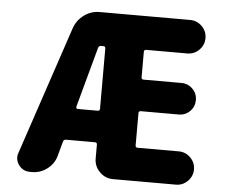

<svg xmlns="http://www.w3.org/2000/svg" viewBox="-52 -815 1005 853"><g transform="rotate(5 450.5 -388.0)"><path d="M292 -327.1Q291 -323.2 293 -320.3Q294.9 -317.4 298.8 -317.4H387.7Q397.5 -317.4 397.5 -327.1V-595.7Q397.5 -605.5 387.7 -605.5H377.9Q368.2 -605.5 365.2 -595.7ZM246.1 -674.8Q258.8 -710 289.6 -732.4Q320.3 -754.9 358.4 -754.9H761.7Q793 -754.9 814.9 -732.9Q836.9 -710.9 836.9 -680.2Q836.9 -649.4 814.9 -627.4Q793 -605.5 761.7 -605.5H579.1Q569.3 -605.5 569.3 -595.7V-482.4Q569.3 -472.7 579.1 -472.7H748Q777.3 -472.7 797.9 -452.1Q818.4 -431.6 818.4 -402.3Q818.4 -373 797.9 -352.5Q777.3 -332 748 -332H579.1Q569.3 -332 569.3 -322.3V-178.7Q569.3 -168.9 579.1 -168.9H762.7Q793 -168.9 814.9 -147Q836.9 -125 836.9 -94.7Q836.9 -64.5 814.9 -42.5Q793 -20.5 762.7 -20.5H482.4Q447.3 -20.5 422.4 -45.4Q397.5 -70.3 397.5 -105.5V-167Q397.5 -176.8 387.7 -176.8H258.8Q249 -176.8 246.1 -167L228.5 -102.5Q218.8 -66.4 188.5 -43.5Q158.2 -20.5 121.1 -20.5H111.3Q80.1 -20.5 61.5 -45.9Q49.8 -62.5 49.8 -80.1Q49.8 -90.8 53.7 -100.6Z"/></g></svg>

Font: Gen Jyuu GothicX Heavy
Style: Bold
Weight: 900
Designer: [Source Han Sans]
Ryoko NISHIZUKA  (kana & ideographs); Paul D. Hunt (Latin, Greek & Cyrillic); Wenlong ZHANG  (bopomofo
Version: Version 1.002.20150607